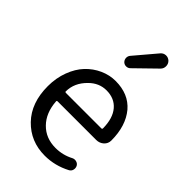

<svg xmlns="http://www.w3.org/2000/svg" viewBox="-253 -951 1061 1061"><g transform="rotate(45 277.0 -421.0)"><path d="M310.5 12.7Q199.2 12.7 125 -64Q50.8 -140.6 50.8 -271.5Q50.8 -335 71.3 -389.6Q91.8 -444.3 126 -480.5Q160.2 -516.6 204.6 -536.6Q249 -556.6 295.9 -556.6Q397.5 -556.6 454.1 -490.2Q511.7 -420.9 511.7 -306.6Q511.7 -283.2 494.1 -266.6Q475.6 -250 450.2 -250H149.4Q141.6 -250 142.6 -243.2Q148.4 -159.2 197.3 -109.4Q246.1 -59.6 322.3 -59.6Q378.9 -59.6 428.7 -85.9Q440.4 -91.8 454.1 -88.4Q467.8 -85 474.6 -73.2Q481.4 -60.5 478 -46.4Q474.6 -32.2 461.9 -25.4Q389.6 12.7 310.5 12.7ZM141.6 -320.3Q141.6 -315.4 148.4 -315.4H424.8Q431.6 -315.4 431.6 -322.3Q430.7 -400.4 395 -442.4Q359.4 -484.4 296.9 -484.4Q239.3 -484.4 195.3 -440.4Q141.6 -387.7 141.6 -320.3ZM303.7 -664.1Q293.9 -654.3 279.3 -654.3Q266.6 -654.3 256.8 -663.1Q246.1 -673.8 246.1 -688.5Q246.1 -701.2 253.9 -710.9L362.3 -838.9Q374 -852.5 391.6 -853.5Q393.6 -853.5 394.5 -853.5Q410.2 -853.5 422.9 -841.8Q435.5 -829.1 435.5 -811Q435.5 -793 422.9 -780.3Z"/></g></svg>

Font: Gen Jyuu Gothic P Regular
Style: Regular
Weight: 400
Designer: [Source Han Sans]
Ryoko NISHIZUKA  (kana & ideographs); Paul D. Hunt (Latin, Greek & Cyrillic); Wenlong ZHANG  (bopomofo
Version: Version 1.002.20150607